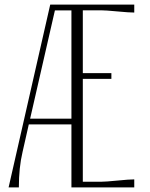

<svg xmlns="http://www.w3.org/2000/svg" viewBox="-20 -820 657 840"><path d="M78.6 -154.8Q62.5 -86.9 62.5 0H17.6L199.7 -799.8H567.4V-765.1Q545.4 -765.1 493.7 -770Q441.9 -774.9 422.4 -774.9H342.3V-500H467.3V-475.1H342.3V-24.9H422.4Q441.9 -24.9 493.7 -30Q545.4 -35.2 567.4 -35.2V0H292.5V-275.9H106ZM292.5 -774.4H220.2L111.8 -300.8H292.5Z"/></svg>

Font: Reswysokr
Style: Regular
Weight: 500
Version: Version 0.984